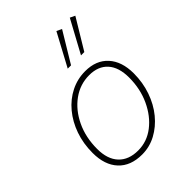

<svg xmlns="http://www.w3.org/2000/svg" viewBox="-215 -863 982 982"><g transform="rotate(-45 276.0 -371.5)"><path d="M327 -501Q406 -501 450.5 -452Q495 -403 495 -317Q495 -251 474.5 -192Q454 -133 417.5 -88.5Q381 -44 333.5 -18.5Q286 7 232 7Q149 7 103.5 -42Q58 -91 58 -178Q58 -246 78.5 -304.5Q99 -363 136 -407.5Q173 -452 222 -476.5Q271 -501 327 -501ZM232 -22Q296 -22 348 -62Q400 -102 431.5 -169.5Q463 -237 463 -319Q463 -393 427.5 -432.5Q392 -472 327 -472Q261 -472 207 -433Q153 -394 121 -327Q89 -260 89 -176Q89 -102 126.5 -62Q164 -22 232 -22ZM393 -573H369L465 -750L492 -737ZM297 -573H273L368 -750L396 -737Z"/></g></svg>

Font: Livvic Thin
Style: Italic
Weight: 250
Italic angle: -10°
Designer: Jacques Le Bailly, Baron von Fonthausen
Version: Version 1.001; ttfautohint (v1.8.2)